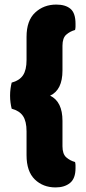

<svg xmlns="http://www.w3.org/2000/svg" viewBox="-20 -684 377 839"><path d="M199 -266Q253 -240 253 -156V-45Q253 -11 269.5 3.5Q286 18 308 24Q310 32 310 38.5Q310 45 310 51Q310 96 286 115.5Q262 135 223 135Q168 135 132 100Q96 65 96 -6V-110Q96 -154 80.5 -177Q65 -200 31 -209Q28 -221 26 -235.5Q24 -250 24 -266Q24 -282 26 -296.5Q28 -311 31 -323Q65 -332 80.5 -355Q96 -378 96 -422V-523Q96 -594 133.5 -629Q171 -664 226 -664Q266 -664 288 -645.5Q310 -627 310 -580Q310 -574 310 -567.5Q310 -561 308 -553Q286 -547 269.5 -532.5Q253 -518 253 -484V-376Q253 -291 199 -266Z"/></svg>

Font: Baloo Thambi 2 ExtraBold
Style: Regular
Weight: 800
Designer: Aadarsh Rajan and Ek Type
Foundry: Ek Type
Version: Version 1.640;hotconv 1.0.111;makeotfexe 2.5.65597; ttfautoh